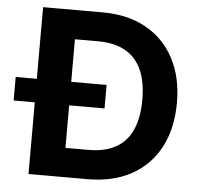

<svg xmlns="http://www.w3.org/2000/svg" viewBox="-52 -781 855 834"><g transform="rotate(5 375.5 -364.0)"><path d="M359.4 0H171.4V-127H351.6Q424.3 -127 472.2 -153.8Q520 -180.7 543.5 -233.6Q566.9 -286.6 566.9 -364.3Q566.9 -441.9 543.5 -494.4Q520 -546.9 472.4 -573.7Q424.8 -600.6 353 -600.6H168V-727.5H362.3Q471.7 -727.5 551.3 -683.3Q630.9 -639.2 674.3 -557.6Q717.8 -476.1 717.8 -364.3Q717.8 -252 674.6 -170.2Q631.3 -88.4 551 -44.2Q470.7 0 359.4 0ZM252.4 -727.5V0H102.5V-727.5ZM10.3 -312.5V-415H406.7V-312.5Z"/></g></svg>

Font: Inter 28pt
Style: Bold
Weight: 700
Designer: Rasmus Andersson
Foundry: rsms
Version: Version 4.001;git-66647c0bb